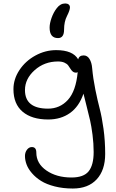

<svg xmlns="http://www.w3.org/2000/svg" viewBox="-20 -835 672 1115"><path d="M316.9 -613.8Q268.1 -613.8 268.1 -674.8Q268.1 -699.2 279.5 -731.4Q291 -763.7 310.1 -788.1Q330.6 -814.9 358.9 -814.9Q371.6 -814.9 378.9 -808.8Q386.2 -802.7 386.2 -792Q386.2 -775.9 369.1 -742.2Q352.1 -709.5 352.1 -663.1Q352.1 -613.8 316.9 -613.8ZM402.8 259.8Q345.7 259.8 297.9 247.6Q250 235.4 218.8 215.8Q187.5 196.3 165.8 171.1Q144 146 134.5 120.6Q125 95.2 125 70.8Q125 49.8 136.7 34.4Q148.4 19 165 19Q190.9 19 190.9 50.8Q190.9 114.7 249.8 155.3Q308.6 195.8 395 195.8Q466.3 195.8 495.1 159.4Q523.9 123 523.9 47.9Q523.9 -1.5 517.3 -52.2Q510.7 -103 503.4 -134.8Q496.1 -166.5 483.2 -217.3Q470.2 -268.1 464.8 -291Q439 -215.8 386.2 -178.5Q333.5 -141.1 259.8 -141.1Q165 -141.1 111.6 -186Q58.1 -231 58.1 -316.9Q58.1 -375.5 92.8 -428Q127.4 -480.5 185.1 -512.2Q242.7 -543.9 306.2 -543.9Q403.3 -543.9 434.1 -490.2Q439.5 -513.2 465.8 -513.2Q487.3 -513.2 500 -492.2Q512.7 -471.2 515.1 -439.9Q520.5 -379.4 533.7 -314.5Q546.9 -249.5 559.1 -203.4Q571.3 -157.2 581.1 -87.2Q590.8 -17.1 590.8 59.1Q590.8 153.3 541.5 206.5Q492.2 259.8 402.8 259.8ZM125 -312Q125 -204.1 258.8 -204.1Q328.1 -204.1 374.5 -255.1Q420.9 -306.2 431.2 -416Q426.8 -413.1 421.9 -413.1Q410.2 -413.1 402.3 -419.7Q394.5 -426.3 388.9 -435.8Q383.3 -445.3 376 -455.1Q368.7 -464.8 353.8 -471.4Q338.9 -478 316.9 -478Q237.8 -478 181.4 -427.7Q125 -377.4 125 -312Z"/></svg>

Font: Shantell Sans Irregular
Style: Regular
Weight: 300
Designer: Stephen Nixon, Anya Danilova, Shantell Martin
Foundry: Arrow Type
Version: Version 1.006;[9816181b4]